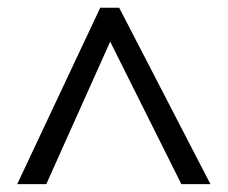

<svg xmlns="http://www.w3.org/2000/svg" viewBox="-20 -739 582 490"><path d="M23.9 -269 235.8 -719.2H284.2L517.1 -269H442.9L261.2 -632.8L98.1 -269Z"/></svg>

Font: Zoram GWebM
Style: Regular
Weight: 400
Foundry: Ascender Corporation
Version: Version 1.000